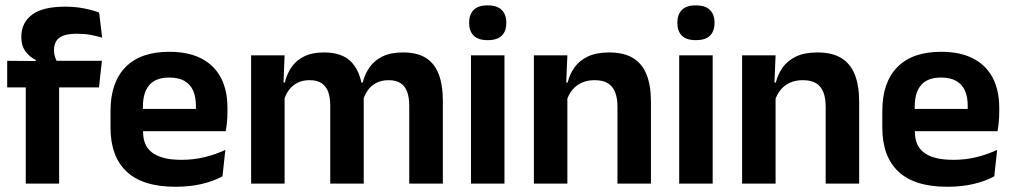

<svg xmlns="http://www.w3.org/2000/svg" viewBox="-20 -702 3874 734"><path d="M228.5 -676.5Q267.5 -676.5 300.5 -670Q333.5 -663.5 359 -654L370.5 -558Q349 -564.5 325.8 -568.8Q302.5 -573 274.5 -573Q241 -573 221.8 -565.5Q202.5 -558 194.5 -544Q186.5 -530 186.5 -511V-509.5Q186.5 -496 190.5 -484Q194.5 -472 200 -462.5L116.5 -459.5V-473Q93.5 -484 77.5 -505.5Q61.5 -527 61.5 -559V-561.5Q61.5 -614.5 102.2 -645.5Q143 -676.5 228.5 -676.5ZM206 0H78.5V-433H206ZM358.5 -368H7.5V-469.5L131.5 -468.5L181.5 -469.5H369.5Z M651.5 12Q525.5 12 464 -46Q402.5 -104 402.5 -214V-278Q402.5 -387 460 -445.5Q517.5 -504 627 -504Q701 -504 750.5 -478Q800 -452 824.8 -404.2Q849.5 -356.5 849.5 -290V-272.5Q849.5 -254.5 847.8 -235.8Q846 -217 843 -200.5H727Q728.5 -228 728.8 -252.8Q729 -277.5 729 -297.5Q729 -332 718 -356.2Q707 -380.5 684.5 -393Q662 -405.5 627 -405.5Q575.5 -405.5 551 -377Q526.5 -348.5 526.5 -296V-250.5L527 -236V-197.5Q527 -174.5 534.2 -155Q541.5 -135.5 558.5 -121.2Q575.5 -107 603.8 -99Q632 -91 674.5 -91Q720.5 -91 762.2 -101.2Q804 -111.5 841.5 -129L830.5 -28Q797 -9.5 751.8 1.2Q706.5 12 651.5 12ZM817 -200.5H470.5V-285.5H817Z M1673 0H1544.5V-298Q1544.5 -328 1537 -349.8Q1529.5 -371.5 1512.2 -383.5Q1495 -395.5 1465.5 -395.5Q1438.5 -395.5 1418.5 -385Q1398.5 -374.5 1386 -356.8Q1373.5 -339 1367.5 -316.5L1353.5 -386.5H1366.5Q1374.5 -418 1392.5 -444.2Q1410.5 -470.5 1441.8 -486Q1473 -501.5 1521 -501.5Q1574.5 -501.5 1607.8 -480.8Q1641 -460 1657 -418.8Q1673 -377.5 1673 -316.5ZM1068 0H940V-490.5H1068L1063 -366L1068 -360.5ZM1370.5 0H1242.5V-298Q1242.5 -328 1235 -349.8Q1227.5 -371.5 1210.2 -383.5Q1193 -395.5 1163.5 -395.5Q1136 -395.5 1116.2 -385Q1096.5 -374.5 1083.8 -356.8Q1071 -339 1065 -316.5L1045 -386.5H1069Q1076.5 -419 1094.2 -445Q1112 -471 1142.5 -486.2Q1173 -501.5 1218.5 -501.5Q1287 -501.5 1321.8 -466.5Q1356.5 -431.5 1365.5 -364.5Q1367.5 -354.5 1369 -341.2Q1370.5 -328 1370.5 -316.5Z M1908.5 0H1780.5V-490.5H1908.5ZM1844.5 -548.5Q1808 -548.5 1790.8 -565.8Q1773.5 -583 1773.5 -613.5V-616Q1773.5 -646.5 1790.8 -664Q1808 -681.5 1844.5 -681.5Q1880.5 -681.5 1898 -664Q1915.5 -646.5 1915.5 -616V-613.5Q1915.5 -582.5 1898 -565.5Q1880.5 -548.5 1844.5 -548.5Z M2468.5 0H2340.5V-294.5Q2340.5 -325.5 2332.2 -348Q2324 -370.5 2305 -383Q2286 -395.5 2253 -395.5Q2224 -395.5 2202.2 -385Q2180.5 -374.5 2166.8 -356.8Q2153 -339 2146 -316.5L2126 -386.5H2150Q2158 -419 2176.8 -445Q2195.5 -471 2227.8 -486.2Q2260 -501.5 2308.5 -501.5Q2365 -501.5 2400 -480.2Q2435 -459 2451.8 -417Q2468.5 -375 2468.5 -313ZM2149 0H2021V-490.5H2149L2144 -371L2149 -360.5Z M2704.5 0H2576.5V-490.5H2704.5ZM2640.5 -548.5Q2604 -548.5 2586.8 -565.8Q2569.5 -583 2569.5 -613.5V-616Q2569.5 -646.5 2586.8 -664Q2604 -681.5 2640.5 -681.5Q2676.5 -681.5 2694 -664Q2711.5 -646.5 2711.5 -616V-613.5Q2711.5 -582.5 2694 -565.5Q2676.5 -548.5 2640.5 -548.5Z M3264.5 0H3136.5V-294.5Q3136.5 -325.5 3128.2 -348Q3120 -370.5 3101 -383Q3082 -395.5 3049 -395.5Q3020 -395.5 2998.2 -385Q2976.5 -374.5 2962.8 -356.8Q2949 -339 2942 -316.5L2922 -386.5H2946Q2954 -419 2972.8 -445Q2991.5 -471 3023.8 -486.2Q3056 -501.5 3104.5 -501.5Q3161 -501.5 3196 -480.2Q3231 -459 3247.8 -417Q3264.5 -375 3264.5 -313ZM2945 0H2817V-490.5H2945L2940 -371L2945 -360.5Z M3602 12Q3476 12 3414.5 -46Q3353 -104 3353 -214V-278Q3353 -387 3410.5 -445.5Q3468 -504 3577.5 -504Q3651.5 -504 3701 -478Q3750.5 -452 3775.2 -404.2Q3800 -356.5 3800 -290V-272.5Q3800 -254.5 3798.2 -235.8Q3796.5 -217 3793.5 -200.5H3677.5Q3679 -228 3679.2 -252.8Q3679.5 -277.5 3679.5 -297.5Q3679.5 -332 3668.5 -356.2Q3657.5 -380.5 3635 -393Q3612.5 -405.5 3577.5 -405.5Q3526 -405.5 3501.5 -377Q3477 -348.5 3477 -296V-250.5L3477.5 -236V-197.5Q3477.5 -174.5 3484.8 -155Q3492 -135.5 3509 -121.2Q3526 -107 3554.2 -99Q3582.5 -91 3625 -91Q3671 -91 3712.8 -101.2Q3754.5 -111.5 3792 -129L3781 -28Q3747.5 -9.5 3702.2 1.2Q3657 12 3602 12ZM3767.5 -200.5H3421V-285.5H3767.5Z"/></svg>

Font: Anek Malayalam Medium SemiBold
Style: Regular
Weight: 600
Version: Version 1.003